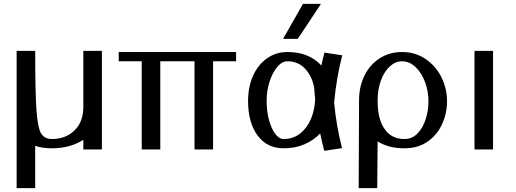

<svg xmlns="http://www.w3.org/2000/svg" viewBox="-20 -773 2667 993"><path d="M162 -19Q196 -6 249 -6Q343 -6 411 -50V0H507V-510H411V-221Q411 -142 365 -98Q319 -54 249 -54Q210 -54 192.5 -83Q175 -112 168.5 -205.5Q162 -299 162 -510H66V200H162Z M1201 -504H594V-456H713V0H809V-456H986V0H1082V-456H1201Z M1640 -753H1547L1444 -572H1520ZM1642 -434Q1633 -444 1622 -453Q1562 -504 1466 -504Q1407 -504 1360.5 -471Q1314 -438 1288.5 -380.5Q1263 -323 1263 -251Q1263 -139 1312 -72.5Q1361 -6 1447 -6Q1506 -6 1554 -26.5Q1602 -47 1636 -83Q1645 -37 1657 7L1749 -7Q1720 -118 1708 -242Q1720 -371 1750 -487L1658 -501Q1649 -468 1642 -434ZM1610 -260Q1608 -207 1589 -160Q1570 -113 1533.5 -83.5Q1497 -54 1447 -54Q1424 -54 1404 -80Q1384 -106 1371.5 -151.5Q1359 -197 1359 -251Q1359 -305 1374.5 -352Q1390 -399 1414.5 -427.5Q1439 -456 1466 -456Q1522 -456 1558 -417.5Q1594 -379 1605 -319Q1606 -297 1610 -260Z M1933 -42Q1988 -6 2072 -6Q2141 -6 2190.5 -40Q2240 -74 2266 -130Q2292 -186 2292 -250Q2292 -314 2263.5 -372.5Q2235 -431 2181.5 -467.5Q2128 -504 2059 -504Q1995 -504 1944.5 -472Q1894 -440 1865.5 -383Q1837 -326 1837 -255Q1837 -241 1835 200H1931ZM1969 -106Q1932 -159 1933 -255Q1933 -310 1950 -356.5Q1967 -403 1996 -429.5Q2025 -456 2059 -456Q2099 -456 2130.5 -425Q2162 -394 2179 -346.5Q2196 -299 2196 -250Q2196 -201 2181.5 -156Q2167 -111 2139 -82.5Q2111 -54 2072 -54Q2004 -54 1969 -106Z M2530 0V-510H2434V0Z"/></svg>

Font: LXGW Marker Gothic
Style: Regular
Weight: 400
Version: Version 1.001